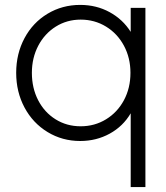

<svg xmlns="http://www.w3.org/2000/svg" viewBox="-20 -563 678 783"><path d="M513 -101Q482 -48 427.5 -18Q373 12 307 12Q234 12 174 -24.5Q114 -61 80 -124.5Q46 -188 46 -266Q46 -344 80 -407.5Q114 -471 174 -507Q234 -543 307 -543Q373 -543 427 -513.5Q481 -484 513 -433V-531H573V200H513ZM309 -48Q366 -48 412.5 -76.5Q459 -105 485.5 -154.5Q512 -204 512 -266Q512 -327 485.5 -376.5Q459 -426 412.5 -454.5Q366 -483 309 -483Q253 -483 207.5 -454.5Q162 -426 136 -376.5Q110 -327 110 -266Q110 -204 135.5 -154.5Q161 -105 206.5 -76.5Q252 -48 309 -48Z"/></svg>

Font: BLUETTI 2.0 Extralight
Style: Roman
Weight: 200
Designer: Stijn de Vries
Foundry: tokotype
Version: Version 2.005;October 31, 2023;FontCreator 14.0.0.2814 64-bi